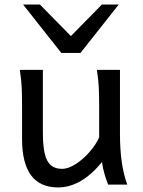

<svg xmlns="http://www.w3.org/2000/svg" viewBox="-20 -801 619 833"><path d="M422.4 -97.7Q332 12.2 231.9 12.2Q153.8 12.2 114.7 -40.5Q75.7 -93.3 75.7 -197.8V-341.8Q75.7 -393.1 74 -425Q72.3 -457 65.9 -498H166V-227.1Q166 -170.4 173.8 -135.7Q181.6 -101.1 200 -84.7Q218.3 -68.4 249 -68.4Q276.4 -68.4 309.1 -89.6Q341.8 -110.8 369.4 -142.8Q397 -174.8 410.2 -205.1V-341.8Q410.2 -394 408.4 -424.8Q406.7 -455.6 400.4 -498H500.5V-219.7Q500.5 -84.5 532.2 0H449.2Q440.9 -20 433.3 -46.4Q425.8 -72.8 422.4 -97.7ZM153.3 -781.2 287.6 -644.5 421.9 -781.2H495.1L329.1 -571.3H246.1L80.1 -781.2Z"/></svg>

Font: Lesson One
Style: Regular
Weight: 400
Designer: But Ko, Victor Gaultney, Annie Olsen, Julie Remington, Don Collingsworth, Eric Hays, Becca Hirsbrunner
Version: Version 1.100